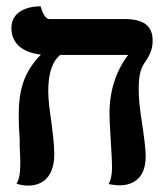

<svg xmlns="http://www.w3.org/2000/svg" viewBox="-20 -581 519 605"><path d="M417 -299C417 -354 427 -370 437 -385C449 -404 461 -421 461 -453C461 -500 432 -521 372 -521H135C124 -521 114 -539 108 -561C108 -561 16 -565 16 -492C16 -449 45 -416 109 -409C52 -351 39 -292 39 -217C39 -194 40 -168 42 -142V-119C43 -102 44 -85 44 -70C44 -41 42 -18 32 -2C32 -2 51 4 68 4C99 4 151 -9 151 -96C151 -127 146 -161 142 -196C137 -230 132 -264 132 -294C132 -350 145 -388 170 -408H384C347 -360 325 -297 325 -224C325 -203 327 -170 329 -138C331 -106 333 -73 333 -53C333 -29 329 -12 322 -1C322 -1 342 3 356 3C386 3 439 -8 439 -88C439 -116 433 -156 427 -197C421 -233 417 -269 417 -299Z"/></svg>

Font: Libertinus Serif
Style: Bold
Weight: 700
Designer: Philipp H. Poll, Khaled Hosny
Foundry: Caleb Maclennan
Version: Version 7.050;RELEASE